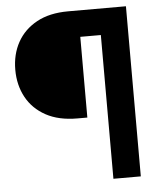

<svg xmlns="http://www.w3.org/2000/svg" viewBox="-52 -773 676 818"><g transform="rotate(-5 285.5 -364.0)"><path d="M399.9 0V-614.7H312V-269.5H270Q189.9 -269.5 135.3 -299.3Q80.6 -329.1 52.2 -381.1Q23.9 -433.1 23.9 -499Q23.9 -564.5 52.2 -616Q80.6 -667.5 135.3 -697.5Q189.9 -727.5 270 -727.5H517.1V0Z"/></g></svg>

Font: Inter Display
Style: Bold
Weight: 700
Designer: Rasmus Andersson
Foundry: rsms
Version: Version 4.001;git-9221beed3